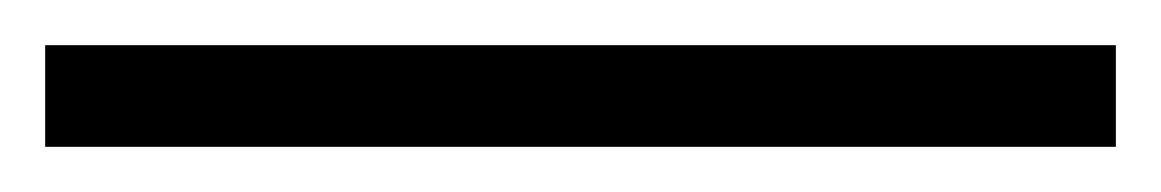

<svg xmlns="http://www.w3.org/2000/svg" viewBox="-23 -825 514 85"><path d="M471 -760V-805H-3V-760Z"/></svg>

Font: Noto Sans Malayalam SemiCondensed Light
Style: Regular
Weight: 300
Width: 4
Designer: Jelle Bosma - Monotype Design Team
Foundry: Monotype Imaging Inc.
Version: Version 2.104